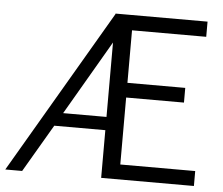

<svg xmlns="http://www.w3.org/2000/svg" viewBox="-50 -738 922 794"><g transform="rotate(5 411.0 -341.0)"><path d="M472 -62H783V0H398V-198H186L70 0H0L398 -680V-682H780V-619H472V-401H712V-340H472ZM398 -253V-562L218 -253Z"/></g></svg>

Font: Didact Gothic
Style: Regular
Weight: 400
Designer: Daniel Johnson
Foundry: Daniel Johnson
Version: Version 2.101;PS 002.101;hotconv 1.0.88;makeotf.lib2.5.64775